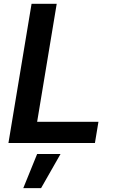

<svg xmlns="http://www.w3.org/2000/svg" viewBox="-20 -747 601 1003"><path d="M475.9 0 494.3 -110.8H174L276.3 -727.3H144.9L24.1 0ZM194.6 235.8 296.2 57.5H174L101.6 235.8Z"/></svg>

Font: Riot Sans 2.0
Style: Bold Italic
Weight: 600
Italic angle: -9.39999°
Designer: Rasmus Andersson
Foundry: rsms
Version: Version 3.006;hotconv 1.0.109;makeotfexe 2.5.65596